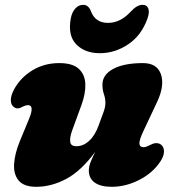

<svg xmlns="http://www.w3.org/2000/svg" viewBox="-20 -740 706 776"><path d="M630 -156Q642.5 -147.5 642.8 -128.5Q643 -109.5 628 -87Q597.5 -41 543 -13Q488.5 15 431 15Q387 15 363 -2Q339 -19 339 -51Q339 -67.5 346.8 -86.5Q354.5 -105.5 365 -126.5Q307.5 -48.5 247.5 -16.8Q187.5 15 126.5 15Q77 15 55.8 -10Q34.5 -35 37 -77Q39.5 -119 60 -169L98 -261Q120 -315 93 -315Q83.5 -315 68 -307Q49 -296 34 -309Q24 -317.5 23.8 -335.5Q23.5 -353.5 37 -379Q63 -426.5 111 -455.8Q159 -485 219.5 -485Q273 -485 298 -462.2Q323 -439.5 324.8 -401Q326.5 -362.5 309 -315L271 -211Q261.5 -184 263.8 -166.5Q266 -149 289 -149Q316.5 -149 340.5 -171Q364.5 -193 379 -234Q392.5 -270 399.2 -289.2Q406 -308.5 406 -324Q406 -342 400 -359.2Q394 -376.5 394 -398Q394 -438 437.5 -461.5Q481 -485 558 -485Q615 -485 630.5 -439.5Q646 -394 615 -328L559 -209Q542 -172.5 543.5 -158.8Q545 -145 560.5 -145Q567 -145 573.2 -147.8Q579.5 -150.5 589 -155Q602.5 -162 612.8 -161.5Q623 -161 630 -156ZM416.5 -647.5Q466 -647.5 507.5 -692Q533.5 -720.5 555.5 -720.5Q574 -720.5 579.5 -705.2Q585 -690 576 -665Q551.5 -596.5 498 -560.8Q444.5 -525 383.5 -525Q323 -525 288.2 -560.8Q253.5 -596.5 266 -665Q270.5 -690 284 -705.2Q297.5 -720.5 316.5 -720.5Q338.5 -720.5 348.5 -692Q366.5 -647.5 416.5 -647.5Z"/></svg>

Font: Fraunces 9pt SuperSoft Black
Style: Italic
Weight: 900
Italic angle: -16°
Version: Version 1.000;[0bf87f6ff]